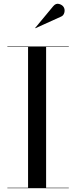

<svg xmlns="http://www.w3.org/2000/svg" viewBox="-20 -996 402 1016"><path d="M304 -908.5 167 -846.5 166 -848 261.5 -963Q275.5 -980 293 -975Q310.5 -970 317.5 -957.5Q324.5 -945 320.5 -929.5Q316.5 -914 304 -908.5ZM19 -2.5H128.5V-747.5H19V-750H344V-747.5H224V-2.5H344V0H19Z"/></svg>

Font: Bodoni* 72pt
Style: Regular
Weight: 400
Version: Version 2.3